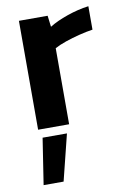

<svg xmlns="http://www.w3.org/2000/svg" viewBox="-83 -535 544 823"><g transform="rotate(-10 189.0 -123.0)"><path d="M57 0V-474H182L188 -425Q220 -445 267.5 -461.5Q315 -478 361 -484V-382Q334 -378 302 -370Q270 -362 241 -352Q212 -342 192 -331V0ZM39 238 70 37H176L126 238Z"/></g></svg>

Font: Kanit Medium
Style: Regular
Weight: 500
Designer: Katatrad Team
Foundry: CadsonDemak
Version: Version 2.000; ttfautohint (v1.8.3)